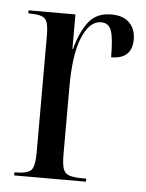

<svg xmlns="http://www.w3.org/2000/svg" viewBox="-45 -583 472 621"><g transform="rotate(5 191.5 -273.0)"><path d="M24 0V-10H25Q66 -10 78 -22.5Q90 -35 90 -81V-456Q90 -487 85.5 -501.5Q81 -516 67.5 -521Q54 -526 27 -526H24V-536H176V-424H178Q192 -478 217.5 -512Q243 -546 292 -546Q331 -546 351 -525.5Q371 -505 371 -472Q371 -408 303 -408Q303 -470 294.5 -494Q286 -518 261 -518Q224 -518 200.5 -462.5Q177 -407 177 -300V-81Q177 -51 182 -35.5Q187 -20 202 -15Q217 -10 246 -10H257V0Z"/></g></svg>

Font: Noto Serif Display ExtraCondensed
Style: Regular
Weight: 400
Width: 2
Designer: Monotype Design Team
Foundry: Monotype Imaging Inc.
Version: Version 2.009